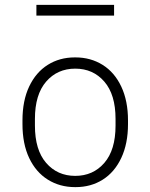

<svg xmlns="http://www.w3.org/2000/svg" viewBox="-20 -756 616 786"><path d="M72 -248V-263Q72 -344 99.5 -402Q127 -460 175.5 -490.5Q224 -521 286 -521H289Q351 -521 400 -490.5Q449 -460 476.5 -401.5Q504 -343 504 -263V-248Q504 -168 476.5 -109.5Q449 -51 400.5 -20.5Q352 10 290 10H287Q225 10 176 -20.5Q127 -51 99.5 -109Q72 -167 72 -248ZM453 -242V-269Q453 -369 407 -422Q361 -475 288 -475Q215 -475 169 -422Q123 -369 123 -269V-242Q123 -142 169 -89Q215 -36 288 -36Q361 -36 407 -89Q453 -142 453 -242ZM447 -736V-692H129V-736Z"/></svg>

Font: Chivo Thin
Style: Regular
Weight: 100
Designer: Hector Gatti
Foundry: Omnibus-Type
Version: Version 1.007